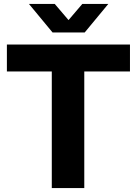

<svg xmlns="http://www.w3.org/2000/svg" viewBox="-20 -955 695 975"><path d="M243 0V-606H408V0ZM15 -592V-729H640V-592ZM247 -790 127 -935H258L328 -853L398 -935H530L410 -790Z"/></svg>

Font: Mona Sans SemiExpanded
Style: Bold
Weight: 700
Width: 6
Designer: Deni Anggara
Foundry: GitHub
Version: Version 2.000